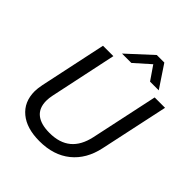

<svg xmlns="http://www.w3.org/2000/svg" viewBox="-239 -1033 1188 1188"><g transform="rotate(45 354.5 -439.5)"><path d="M129.9 -46.4Q65.9 -99.1 65.9 -191.9Q65.9 -215.8 73.2 -252.9L166 -689.9H256.8L164.1 -252Q158.2 -224.6 158.2 -201.2Q158.2 -138.2 197.3 -106.4Q236.8 -74.2 313 -74.2Q400.9 -74.2 453.1 -117.7Q504.9 -160.6 523.9 -248L618.2 -689.9H709L612.8 -240.2Q587.9 -123 508.3 -58.6Q428.7 5.9 305.2 5.9Q192.9 5.9 129.9 -46.4ZM441.9 -884.8H507.8L605 -738.8H528.8L466.8 -829.1L365.2 -738.8H283.2Z"/></g></svg>

Font: D-DIN Exp
Style: DINExp-Italic
Weight: 400
Width: 7
Italic angle: -12°
Designer: Charles Nix
Foundry: Datto Inc.
Version: Version 1.00